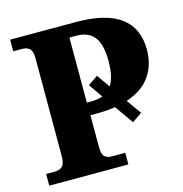

<svg xmlns="http://www.w3.org/2000/svg" viewBox="-106 -811 864 907"><g transform="rotate(-15 326.0 -357.0)"><path d="M24 -57H65Q90 -57 103.5 -69.5Q117 -82 117 -120V-598Q117 -633 104 -645Q91 -657 68 -657H24V-714H347Q636 -714 636 -501Q636 -428 598.5 -373.5Q561 -319 481 -292L532 -220L484 -187L420 -278Q379 -271 325 -271H298V-115Q298 -80 310.5 -68.5Q323 -57 347 -57H411V0H24ZM316 -333Q350 -333 375 -342L328 -410L376 -443L421 -379Q447 -419 447 -497Q447 -576 419 -613.5Q391 -651 330 -651H297V-333Z"/></g></svg>

Font: Noto Serif ExtraBold
Style: Regular
Weight: 800
Designer: Monotype Design Team
Foundry: Monotype Imaging Inc.
Version: Version 1.001